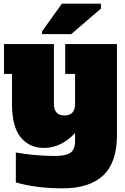

<svg xmlns="http://www.w3.org/2000/svg" viewBox="-20 -798 688 1054"><path d="M45.9 -228V-392.1H2V-556.2H275.9V-228Q275.9 -164.1 334 -164.1Q392.1 -164.1 392.1 -228V-392.1H337.9V-556.2H622.1V-56.2Q622.1 93.8 546.4 165Q470.7 236.3 323.7 235.8Q176.8 235.8 66.9 203.1V39.1Q174.3 58.1 284.2 58.1Q338.4 58.1 365.2 41.5Q392.1 24.9 392.1 -25.9V-67.9Q317.4 12.7 223.1 14.2Q141.1 14.2 93.3 -44.4Q45.9 -103 45.9 -228ZM210.9 -610.8V-626L319.8 -777.8H534.2V-751L371.1 -610.8Z"/></svg>

Font: AlfaSlabOne-Regular
Style: Regular
Weight: 400
Designer: JM Sole
Foundry: JM Sole
Version: Version 1.001